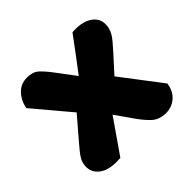

<svg xmlns="http://www.w3.org/2000/svg" viewBox="-130 -632 783 783"><g transform="rotate(-45 261.5 -241.0)"><path d="M79 -157 158 -249 25 -407Q33 -445 56.5 -469Q80 -493 115 -493Q148 -493 166 -477Q184 -461 206 -432L269 -348Q296 -384 323 -419.5Q350 -455 377 -492Q382 -493 386 -493Q390 -493 394 -493Q441 -493 468.5 -473Q496 -453 496 -421Q496 -408 493 -397Q490 -386 483.5 -374.5Q477 -363 465.5 -349.5Q454 -336 438 -318L371 -244L503 -71Q498 -33 473 -11Q448 11 413 11Q375 10 352.5 -11Q330 -32 309 -62L255 -139L153 8Q148 8 142 8.5Q136 9 132 9Q81 9 54.5 -12Q28 -33 28 -64Q28 -88 39.5 -106.5Q51 -125 79 -157Z"/></g></svg>

Font: Baloo 2 Latin ExtraBold
Style: Regular
Weight: 400
Designer: Sarang Kulkarni and Ek Type
Foundry: Ek Type
Version: Version 1.001